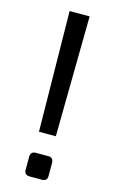

<svg xmlns="http://www.w3.org/2000/svg" viewBox="-115 -778 498 825"><g transform="rotate(15 134.5 -365.5)"><path d="M82 -23V-80Q82 -105 106 -105H161Q184 -105 184 -80V-23Q184 0 161 0H106Q82 0 82 -23ZM88 -731H177L170 -196H95Z"/></g></svg>

Font: Mina
Style: Regular
Weight: 400
Version: Version 1.000